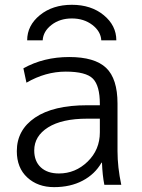

<svg xmlns="http://www.w3.org/2000/svg" viewBox="-20 -767 588 797"><path d="M49.8 -139.6Q49.8 -227.5 125.5 -278.8Q201.2 -330.1 341.8 -330.1H394.5V-335Q394.5 -411.1 365.7 -440.4Q336.9 -469.7 252.9 -469.7Q168.9 -469.7 89.8 -423.8L77.1 -483.4Q161.1 -530.3 267.1 -530.3Q373 -530.3 420.4 -485.4Q467.8 -440.4 467.8 -336.9V-139.6Q467.8 -73.2 483.4 0H413.1Q405.3 -39.1 403.3 -91.8H401.4Q374 -43.9 323.2 -17.1Q272.5 9.8 204.6 9.8Q136.7 9.8 93.3 -30.3Q49.8 -70.3 49.8 -139.6ZM92.8 -599.6Q92.8 -661.1 145.5 -704.1Q198.2 -747.1 278.3 -747.1Q358.4 -747.1 410.6 -704.1Q462.9 -661.1 462.9 -599.6H400.4Q398.4 -636.7 363.3 -663.6Q328.1 -690.4 278.3 -690.4Q228.5 -690.4 193.8 -663.6Q159.2 -636.7 157.2 -599.6ZM122.1 -142.6Q122.1 -97.7 149.4 -72.3Q176.8 -46.9 224.6 -46.9Q293 -46.9 343.8 -96.2Q394.5 -145.5 394.5 -217.8V-274.4H341.8Q237.3 -274.4 179.7 -238.3Q122.1 -202.1 122.1 -142.6Z"/></svg>

Font: GenEi M Gothic v2 Regular
Style: Regular
Weight: 400
Version: Version 2.0